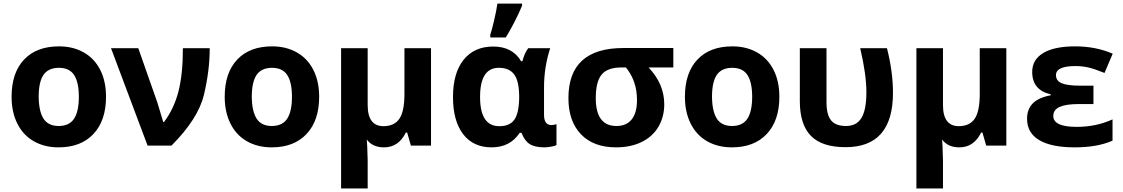

<svg xmlns="http://www.w3.org/2000/svg" viewBox="-20 -816 6293 1076"><path d="M574.2 -273.9Q574.2 -140.6 503.9 -65.4Q433.6 9.8 308.1 9.8Q229.5 9.8 169.4 -24.4Q109.4 -58.6 77.1 -123.5Q44.9 -188 44.9 -273.9Q44.9 -407.7 114.7 -481.9Q184.6 -556.2 311 -556.2Q389.6 -556.2 449.7 -522Q509.8 -487.8 542 -423.8Q574.2 -359.9 574.2 -273.9ZM196.8 -274.4Q197.3 -193.4 223.6 -151.4Q250 -109.9 309.6 -109.9Q369.1 -110.4 395.5 -151.4Q421.9 -192.4 421.9 -273.4Q421.9 -354.5 395.5 -395.5Q369.1 -436 309.6 -436Q250 -435.5 223.1 -395.5Q196.8 -355.5 196.8 -274.4Z M1004.9 -545.9H1155.3Q1155.3 -420.9 1123 -285.4Q1090.8 -149.9 940.9 0H807.1L602.1 -545.9H754.9L861.3 -243.2L895 -131.8H898.9Q955.1 -206.5 980 -303.2Q1004.9 -399.9 1004.9 -545.9Z M1768.6 -273.9Q1768.6 -140.6 1698.2 -65.4Q1627.9 9.8 1502.4 9.8Q1423.8 9.8 1363.8 -24.4Q1303.7 -58.6 1271.5 -123.5Q1239.3 -188 1239.3 -273.9Q1239.3 -407.7 1309.1 -481.9Q1378.9 -556.2 1505.4 -556.2Q1584 -556.2 1644 -522Q1704.1 -487.8 1736.3 -423.8Q1768.6 -359.9 1768.6 -273.9ZM1391.1 -274.4Q1391.6 -193.4 1418 -151.4Q1444.3 -109.9 1503.9 -109.9Q1563.5 -110.4 1589.8 -151.4Q1616.2 -192.4 1616.2 -273.4Q1616.2 -354.5 1589.8 -395.5Q1563.5 -436 1503.9 -436Q1444.3 -435.5 1417.5 -395.5Q1391.1 -355.5 1391.1 -274.4Z M2132.3 9.8Q2067.4 9.8 2035.6 -34.2L2038.1 7.3L2040.5 84V240.2H1891.6V-545.9H2040.5V-227.1Q2040.5 -108.9 2129.4 -108.9Q2190.9 -109.4 2218.8 -151.4Q2246.6 -193.4 2246.6 -289.1V-545.9H2395.5V0H2282.7L2261.7 -73.2H2254.4Q2213.4 9.8 2132.3 9.8Z M3028.8 -325.2V-172.9Q3028.8 -115.2 3069.8 -115.2Q3085.4 -115.2 3098.6 -120.1V-2.9Q3090.8 2 3068.4 5.9Q3045.9 9.8 3031.7 9.8Q2977.1 9.8 2948.2 -8.8Q2919.4 -27.3 2902.8 -71.8H2892.6Q2838.9 9.8 2735.4 9.8Q2631.8 9.8 2575.2 -64.5Q2518.6 -138.7 2518.6 -272.5Q2518.6 -406.2 2578.1 -481Q2637.7 -555.2 2744.1 -555.2Q2851.6 -555.2 2900.4 -473.1H2907.7Q2919.4 -519 2940.4 -545.9H3063.5Q3028.8 -440.9 3028.8 -325.2ZM2775.4 -436Q2670.4 -436 2670.4 -272.5Q2670.4 -108.9 2777.8 -108.9Q2835 -108.4 2861.3 -143.6Q2887.7 -178.7 2889.6 -266.1V-272Q2889.6 -359.9 2862.3 -397.9Q2835 -436 2775.4 -436ZM2905.8 -795.9V-784.2Q2867.7 -693.4 2814.5 -606H2727.5V-621.1Q2736.3 -647.5 2749 -701.2Q2761.7 -754.9 2767.6 -795.9Z M3549.8 -254.9Q3549.8 -362.3 3487.8 -438H3463.4Q3384.3 -438 3351.6 -397.9Q3318.8 -357.9 3318.8 -266.1Q3318.8 -109.9 3434.6 -109.9Q3491.2 -109.9 3520.5 -147.2Q3549.8 -184.6 3549.8 -254.9ZM3702.6 -231.9Q3702.6 -160.6 3669.7 -105.2Q3636.7 -49.8 3575.4 -20Q3514.2 9.8 3432.6 9.8Q3305.7 9.8 3235.6 -63.7Q3165.5 -137.2 3165.5 -266.1Q3165.5 -546.9 3473.6 -546.9H3753.4V-438H3614.7Q3702.6 -345.2 3702.6 -231.9Z M4347.7 -273.9Q4347.7 -140.6 4277.3 -65.4Q4207 9.8 4081.5 9.8Q4002.9 9.8 3942.9 -24.4Q3882.8 -58.6 3850.6 -123.5Q3818.4 -188 3818.4 -273.9Q3818.4 -407.7 3888.2 -481.9Q3958 -556.2 4084.5 -556.2Q4163.1 -556.2 4223.1 -522Q4283.2 -487.8 4315.4 -423.8Q4347.7 -359.9 4347.7 -273.9ZM3970.2 -274.4Q3970.7 -193.4 3997.1 -151.4Q4023.4 -109.9 4083 -109.9Q4142.6 -110.4 4168.9 -151.4Q4195.3 -192.4 4195.3 -273.4Q4195.3 -354.5 4168.9 -395.5Q4142.6 -436 4083 -436Q4023.4 -435.5 3996.6 -395.5Q3970.2 -355.5 3970.2 -274.4Z M4984.4 -295.9Q4984.4 8.8 4718.8 8.8Q4586.9 8.8 4524.7 -54.4Q4462.4 -117.7 4462.4 -249V-545.9H4611.8V-244.1Q4611.8 -172.9 4637.5 -141.4Q4663.1 -109.9 4721.7 -109.9Q4780.3 -109.9 4807.9 -155.3Q4835.4 -200.7 4835.4 -299.3Q4835.4 -397.9 4800.8 -545.9H4950.7Q4984.4 -413.6 4984.4 -295.9Z M5356.4 9.8Q5291.5 9.8 5259.8 -34.2L5262.2 7.3L5264.6 84V240.2H5115.7V-545.9H5264.6V-227.1Q5264.6 -108.9 5353.5 -108.9Q5415 -109.4 5442.9 -151.4Q5470.7 -193.4 5470.7 -289.1V-545.9H5619.6V0H5506.8L5485.8 -73.2H5478.5Q5437.5 9.8 5356.4 9.8Z M6006.8 -445.8Q5897.9 -445.8 5897.9 -395Q5897.9 -362.8 5930.4 -349.4Q5962.9 -335.9 6032.7 -335.9H6107.9V-232.9H6025.9Q5954.6 -232.9 5918.7 -217Q5882.8 -201.2 5882.8 -166Q5882.8 -105 6013.7 -105Q6123.5 -105 6214.8 -147V-27.8Q6130.9 9.8 6002 9.8Q5873 9.8 5804.4 -30.5Q5735.8 -70.8 5735.8 -150.9Q5735.8 -203.1 5767.1 -235.8Q5798.3 -268.6 5868.7 -282.2V-287.1Q5764.6 -311 5764.6 -413.1Q5764.6 -481.9 5826.7 -519Q5888.7 -556.2 6004.9 -556.2Q6121.1 -556.2 6215.8 -515.1L6169.9 -407.2Q6111.8 -430.7 6078.1 -438.2Q6044.4 -445.8 6006.8 -445.8Z"/></svg>

Font: OpenSans-Bold
Style: Bold
Weight: 700
Foundry: Ascender Corporation
Version: Version 1.10